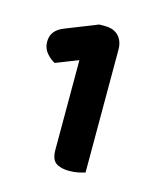

<svg xmlns="http://www.w3.org/2000/svg" viewBox="-63 -743 343 422"><g transform="rotate(15 108.0 -532.0)"><path d="M91 -405V-609L40 -589Q30 -594 21 -604.5Q12 -615 12 -630Q12 -644 19.5 -653Q27 -662 40 -667L113 -696H126Q146 -696 157 -684.5Q168 -673 168 -653V-374Q162 -372 152.5 -370Q143 -368 132 -368Q113 -368 102 -375.5Q91 -383 91 -405Z"/></g></svg>

Font: Baloo Bhaijaan 2 SemiBold
Style: Regular
Weight: 600
Designer: Sanskriti Dholi, Noopur Datye and Ek Type
Foundry: Ek Type
Version: Version 1.700